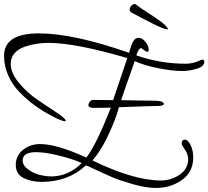

<svg xmlns="http://www.w3.org/2000/svg" viewBox="-45 -824 1030 949"><path d="M441 -291Q438 -291 434.5 -291Q431 -291 428.5 -291Q426 -291 422 -291Q418 -291 415.5 -291Q413 -291 409.5 -291.5Q406 -292 404 -292.5Q402 -293 399.5 -294Q397 -295 395.5 -296.5Q394 -298 393 -300Q392 -302 392 -305Q392 -313 399 -321.5Q406 -330 414 -330Q423 -330 433 -330Q447 -330 474.5 -329.5Q502 -329 514 -329Q526 -363 549 -432.5Q572 -502 584 -537Q328 -612 195 -612Q166 -612 138 -608Q110 -604 78.5 -593.5Q47 -583 27.5 -561.5Q8 -540 8 -509Q8 -462 50.5 -412Q93 -362 144 -328.5Q195 -295 237.5 -266Q280 -237 280 -228Q280 -225 276 -225Q260 -225 213 -250Q167 -274 127.5 -302.5Q88 -331 52 -368Q16 -405 -4.5 -451.5Q-25 -498 -25 -548Q-25 -659 147 -659Q318 -659 593 -563Q594 -567 597.5 -579Q601 -591 604 -599Q607 -607 612 -617Q617 -627 624 -632Q631 -637 639 -637Q658 -637 674 -617Q690 -597 690 -578Q690 -568 684 -568Q677 -568 666 -577Q655 -586 653 -586Q645 -586 638 -573Q631 -560 629 -550Q749 -509 873 -509Q894 -509 912 -514Q930 -519 940 -524Q950 -529 952 -529Q965 -529 965 -520Q965 -495 927 -484Q889 -473 857 -473Q806 -473 736.5 -487Q667 -501 621 -522Q616 -506 591 -436.5Q566 -367 554 -329Q561 -329 630 -327.5Q699 -326 724 -326Q742 -326 753.5 -321.5Q765 -317 765 -311Q765 -300 730 -300Q701 -300 624 -297Q547 -294 543 -294Q525 -229 488 -151.5Q451 -74 412 -31Q616 68 750 68Q801 68 843 39.5Q885 11 885 -38Q885 -61 869 -84.5Q853 -108 853 -114Q853 -134 869 -134Q883 -134 896.5 -108Q910 -82 910 -45Q910 26 854.5 65.5Q799 105 725 105Q676 105 610.5 86Q545 67 510 52Q475 37 400 2Q387 -4 380 -7Q292 75 161 75Q111 75 72 56Q33 37 33 -9Q33 -55 69 -83.5Q105 -112 153 -112Q236 -112 382 -45Q431 -109 503 -292Q498 -292 476 -291.5Q454 -291 441 -291ZM359 -18Q316 -38 246.5 -55Q177 -72 134 -72Q67 -72 67 -31Q67 -6 94 13.5Q121 33 152 40.5Q183 48 208 48Q293 48 359 -18ZM783 -685Q785 -683 785 -681Q785 -680 784 -679.5Q783 -679 781 -679Q767 -679 713.5 -705.5Q660 -732 605 -762Q596 -767 596 -777Q596 -781 598 -786Q600 -791 603.5 -795Q607 -799 611.5 -801.5Q616 -804 620.5 -804Q625 -804 628 -801Q648 -785 685 -761.5Q722 -738 748 -719Q774 -700 783 -685Z"/></svg>

Font: Bilbo Swash Caps
Style: Regular
Weight: 400
Designer: Robert E. Leuschke
Foundry: Robert E. Leuschke
Version: Version 1.002